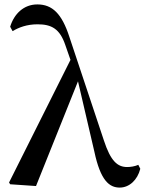

<svg xmlns="http://www.w3.org/2000/svg" viewBox="-20 -833 655 869"><path d="M522 16C565 16 602 -18 615 -69L606 -87C591 -80 570 -77 556 -77C512 -77 481 -103 450 -198L294 -666C260 -771 217 -813 149 -813C88 -813 44 -771 26 -712L37 -692C65 -709 102 -723 150 -723C213 -723 251 -703 276 -628L299 -562L21 -7L26 1L143 9L333 -465L407 -147C435 -15 475 16 522 16Z"/></svg>

Font: GenKiMin2 TW SB
Style: Regular
Weight: 600
Version: Version 2.100;PS 2.1;hotconv 16.6.51;makeotf.lib2.5.65220 DE